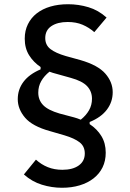

<svg xmlns="http://www.w3.org/2000/svg" viewBox="-20 -730 617 908"><path d="M480 -8Q480 31 465 61.5Q450 92 422.5 113.5Q395 135 357 146.5Q319 158 273 158Q225 158 178 143.5Q131 129 93 95L150 25Q175 48 206 60.5Q237 73 275 73Q324 73 352.5 52.5Q381 32 381 -4Q381 -38 356.5 -57Q332 -76 285 -90L216 -110Q133 -133 98.5 -173.5Q64 -214 64 -261Q64 -307 91 -343Q118 -379 172 -402V-413Q138 -436 117.5 -469Q97 -502 97 -547Q97 -585 112 -615.5Q127 -646 154 -667Q181 -688 218.5 -699Q256 -710 302 -710Q351 -710 398 -696Q445 -682 484 -647L426 -578Q401 -600 370.5 -613Q340 -626 300 -626Q252 -626 223 -606.5Q194 -587 194 -550Q194 -517 218.5 -498Q243 -479 291 -465L360 -446Q443 -422 478 -382Q513 -342 513 -294Q513 -248 485.5 -211.5Q458 -175 404 -153V-143Q439 -120 459.5 -86.5Q480 -53 480 -8ZM415 -263Q415 -298 392 -322.5Q369 -347 314 -362L246 -381Q238 -383 230 -385.5Q222 -388 214 -391Q189 -371 175 -346.5Q161 -322 161 -292Q161 -257 184 -233Q207 -209 262 -193L330 -175Q345 -171 362 -164Q387 -184 401 -208.5Q415 -233 415 -263Z"/></svg>

Font: IBM Plex Sans Thai Medm
Style: Regular
Weight: 500
Designer: Mike Abbink, Paul van der Laan, Pieter van Rosmalen, Ben Mitchell, Mark Frömberg
Foundry: Bold Monday
Version: Version 1.2